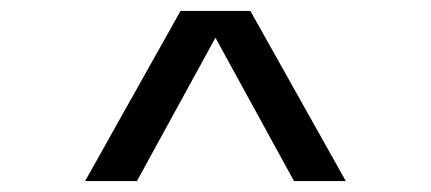

<svg xmlns="http://www.w3.org/2000/svg" viewBox="-20 -835 790 352"><path d="M136 -503 311 -815H439L614 -503H519L353 -806H397L231 -503Z"/></svg>

Font: Martian Mono SemiExpanded Light
Style: Regular
Weight: 300
Width: 6
Monospace: yes
Designer: Roman Shamin
Foundry: Evil Martians
Version: Version 0.930